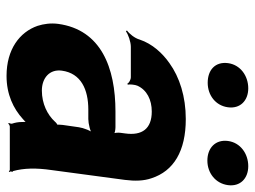

<svg xmlns="http://www.w3.org/2000/svg" viewBox="-116 -653 779 587"><g transform="rotate(90 273.5 -359.5)"><path d="M500 -128 530 -352C534 -383 533 -410 525 -433C503 -501 442 -538 344 -538C275 -538 216 -519 173 -488C143 -467 114 -436 101 -397C97 -382 83 -365 73 -358L76 -355C85 -362 108 -370 123 -370H216C224 -370 234 -364 236 -359L239 -361C237 -366 239 -383 242 -390C255 -419 285 -434 321 -434C374 -434 395 -404 388 -353L386 -338C385 -331 386 -318 389 -314L392 -317C389 -321 376 -323 369 -323H321C187 -323 71 -279 53 -148C50 -125 53 -104 59 -85C78 -30 131 10 212 10C269 10 312 -11 344 -40C349 -44 355 -50 357 -54L354 -55C352 -51 353 -43 353 -37C353 -26 355 -16 358 -7C359 -5 357 1 356 3L358 5C359 3 364 0 367 0H499C501 0 503 2 504 3L506 1C505 0 504 -2 504 -4C504 -5 506 -7 506 -7L503 -10C494 -43 493 -80 500 -128ZM196 -159C204 -218 254 -240 315 -240H344C358 -240 383 -246 391 -253L388 -256C380 -249 371 -225 369 -211L362 -162C362 -159 360 -145 362 -143L365 -146C363 -148 354 -141 352 -138C331 -115 297 -98 257 -98C218 -98 191 -122 196 -159ZM233 -605C271 -605 303 -629 308 -667C313 -704 288 -729 250 -729C212 -729 178 -705 173 -667C168 -628 194 -605 233 -605ZM471 -604C509 -604 541 -629 546 -667C551 -704 526 -729 488 -729C450 -729 416 -705 411 -667C406 -629 432 -604 471 -604Z"/></g></svg>

Font: Asimov
Style: EdgeIt
Weight: 500
Designer: Google
Version: Version 2.000980: 2014